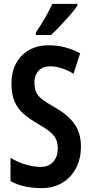

<svg xmlns="http://www.w3.org/2000/svg" viewBox="-20 -957 469 987"><path d="M396 -204Q396 -141 371 -93Q346 -45 300.5 -17.5Q255 10 194 10Q149 10 110 2Q71 -6 34 -26V-146Q71 -123 112 -111Q153 -99 188 -99Q232 -99 254.5 -126Q277 -153 277 -192Q277 -220 268.5 -240Q260 -260 238 -278.5Q216 -297 176 -320Q133 -344 102.5 -370.5Q72 -397 55.5 -434Q39 -471 39 -528Q39 -587 62.5 -631Q86 -675 130 -700Q174 -725 234 -724Q277 -724 317 -713Q357 -702 392 -683L358 -578Q294 -616 238 -616Q199 -616 178 -593Q157 -570 157 -534Q157 -504 165.5 -484Q174 -464 196.5 -446.5Q219 -429 260 -406Q328 -368 362 -321Q396 -274 396 -204ZM378 -928Q365 -908 341 -880.5Q317 -853 290.5 -825Q264 -797 242 -777H164V-789Q191 -829 212 -866Q233 -903 249 -937H378Z"/></svg>

Font: Noto Sans Devanagari UI ExtraCondensed SemiBold
Style: Regular
Weight: 600
Width: 2
Designer: Jelle Bosma - Monotype Design Team
Foundry: Monotype Imaging Inc.
Version: Version 2.004; ttfautohint (v1.8.4.7-5d5b)